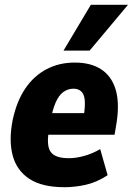

<svg xmlns="http://www.w3.org/2000/svg" viewBox="-20 -770 554 801"><path d="M249 11Q156 11 103 -23.5Q50 -58 33 -121Q16 -184 33 -270Q50 -349 86 -401.5Q122 -454 174.5 -481.5Q227 -509 292 -509Q358 -509 401 -481.5Q444 -454 461.5 -399.5Q479 -345 467 -262L458 -208H164L178 -298H345L329 -282Q336 -328 333.5 -353Q331 -378 318.5 -389Q306 -400 287 -400Q263 -400 244 -386Q225 -372 212 -342Q199 -312 190 -263L184 -225Q177 -185 182 -159.5Q187 -134 207.5 -122Q228 -110 267 -110Q298 -110 333 -120Q368 -130 398 -148L429 -39Q383 -9 337.5 1Q292 11 249 11ZM245 -559 359 -750H514L354 -559Z"/></svg>

Font: Nunito Sans 10pt Condensed Black
Style: Italic
Weight: 900
Width: 3
Italic angle: -9°
Designer: Vernon Adams
Foundry: Vernon Adams
Version: Version 3.101;gftools[0.9.27]